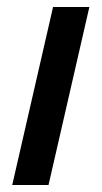

<svg xmlns="http://www.w3.org/2000/svg" viewBox="-20 -530 291 550"><path d="M15 0 132 -510H236L119 0Z"/></svg>

Font: Instrument Sans Medium
Style: Italic
Weight: 500
Italic angle: -13°
Designer: Rodrigo Fuenzalida
Foundry: fragTYPE
Version: Version 1.000;gftools[0.9.28]